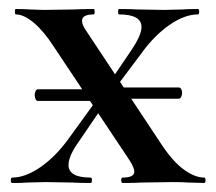

<svg xmlns="http://www.w3.org/2000/svg" viewBox="-20 -406 480 426"><path d="M384 -200Q384 -195 382 -191Q380 -187 376 -187H224V-212H376Q380 -212 382 -208.5Q384 -205 384 -200ZM57 -195Q57 -200 59 -204Q61 -208 64 -208H224V-182H64Q61 -182 59 -186Q57 -190 57 -195ZM252 -12Q278 -12 278 -25Q278 -34 267 -51L99 -303Q77 -337 55 -355.5Q33 -374 15 -374Q13 -374 13 -380Q13 -386 15 -386Q36 -386 46 -385L77 -384L144 -385Q160 -386 188 -386Q190 -386 190 -380Q190 -374 188 -374Q162 -374 162 -360Q162 -350 173 -335L340 -83Q365 -46 389 -29Q413 -12 433 -12Q436 -12 436 -6Q436 0 433 0L398 -1Q386 -2 363 -2L294 -1Q279 0 252 0Q249 0 249 -6Q249 -12 252 -12ZM7 -12Q36 -12 69.5 -35Q103 -58 132 -98L203 -196L217 -183L155 -92Q132 -60 132 -40Q132 -12 181 -12Q184 -12 184 -6Q184 0 181 0Q154 0 141 -1L81 -2L41 -1Q31 0 7 0Q4 0 4 -6Q4 -12 7 -12ZM210 -204 271 -294Q294 -328 294 -346Q294 -374 244 -374Q242 -374 242 -380Q242 -386 244 -386Q271 -386 285 -385L345 -384L385 -385Q395 -386 419 -386Q422 -386 422 -380Q422 -374 419 -374Q390 -374 356.5 -351Q323 -328 294 -288L222 -192Z"/></svg>

Font: Cormorant Garamond SemiBold
Style: Regular
Weight: 600
Designer: Christian Thalmann (Catharsis Fonts)
Foundry: Catharsis Fonts
Version: Version 4.000